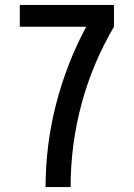

<svg xmlns="http://www.w3.org/2000/svg" viewBox="-20 -755 540 775"><path d="M164 0Q164 -84 174.5 -168Q185 -252 206 -333.5Q227 -415 257.5 -494Q288 -573 328 -647H60V-735H440V-647Q397 -574 364 -495.5Q331 -417 309 -335Q287 -253 276 -169Q265 -85 265 0Z"/></svg>

Font: iosevka_custom_sans_ss08 SmBd
Style: Regular
Weight: 600
Designer: Belleve Invis
Foundry: Belleve Invis
Version: Version 10.3.0; ttfautohint (v1.8.3)